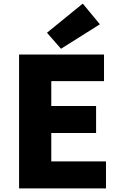

<svg xmlns="http://www.w3.org/2000/svg" viewBox="-20 -1047 670 1067"><path d="M86 0H569V-150H265V-308H514V-458H265V-596H558V-744H86ZM319 -776 535 -912 440 -1027 241 -865Z"/></svg>

Font: Noto Sans CJK Black
Style: Bold
Weight: 900
Designer: Ryoko NISHIZUKA (kana & ideographs); Paul D. Hunt (Latin, Greek & Cyrillic); Wenlong ZHANG (bopomofo); Sandoll Communica
Foundry: Adobe Systems Incorporated
Version: Version 1.000;PS 1;hotconv 1.0.78;makeotf.lib2.5.61930